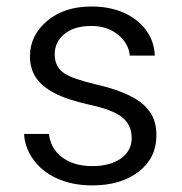

<svg xmlns="http://www.w3.org/2000/svg" viewBox="-20 -558 556 588"><path d="M349.1 -71.8Q383.3 -95.7 383.3 -135.3Q383.3 -155.8 375.5 -172.1Q367.7 -188.5 352.5 -200.2Q323.7 -222.2 253.9 -237.3Q186 -252.4 146.5 -272.9Q127.4 -283.2 113 -295.2Q98.6 -307.1 89.8 -320.8Q71.8 -348.1 71.8 -386.2Q71.8 -449.2 124 -493.7Q176.8 -538.1 259.8 -538.1Q289.1 -538.1 314.5 -533Q339.8 -527.8 361.3 -518.1Q382.8 -508.3 400.9 -493.2Q418 -479.5 429.4 -462.9Q440.9 -446.3 447 -427.7Q453.1 -409.2 454.1 -387.7H377.4Q374.5 -423.8 343.8 -449.7Q310.5 -478.5 259.8 -478.5Q208 -478.5 178.2 -454.6Q147.5 -430.2 147.5 -391.1Q147.5 -372.6 154.8 -357.9Q162.1 -343.3 176.8 -333.5Q190.4 -324.7 214.1 -316.4Q237.8 -308.1 272.5 -299.8Q339.4 -284.7 380.4 -263.2Q388.7 -259.3 396 -254.6Q403.3 -250 409.7 -245.4Q416 -240.7 421.4 -235.6Q426.8 -230.5 431.4 -224.9Q436 -219.2 439.9 -213.9Q449.7 -199.7 454.3 -182.1Q459 -164.6 459 -143.6Q459 -74.7 405.3 -32.7Q350.6 9.8 262.7 9.8Q200.7 9.8 153.3 -12.2Q106.4 -33.7 80.1 -72.3Q67.9 -89.8 61.3 -108.9Q54.7 -127.9 53.7 -147.9H129.9Q134.8 -104 168.5 -77.6Q204.6 -49.3 262.7 -49.3Q289.1 -49.3 310.8 -54.9Q332.5 -60.5 349.1 -71.8Z"/></svg>

Font: Shabnam Light FD
Style: Light-FD
Weight: 300
Foundry: DejaVu fonts team - Redesigned by Saber Rastikerdar - Based on Vazir font
Version: Version 5.0.0